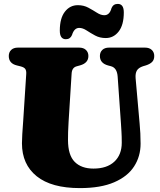

<svg xmlns="http://www.w3.org/2000/svg" viewBox="-20 -944 822 984"><path d="M600 -309.5 583 -551Q580 -596 549 -604.5L534 -608.5Q492 -620 492 -657Q492 -676 504.2 -688Q516.5 -700 539 -700H723Q745.5 -700 758 -688Q770.5 -676 770.5 -657Q770.5 -637.5 759.5 -626.5Q748.5 -615.5 728 -609L713 -604.5Q690 -597 681.5 -582.5Q673 -568 675 -543L695.5 -311.5Q700.5 -261 700.5 -207.5Q700.5 -142.5 667.2 -91Q634 -39.5 565 -9.8Q496 20 389.5 20Q243.5 20 168 -40.8Q92.5 -101.5 92.5 -209.5Q92.5 -226 94.2 -256.5Q96 -287 99 -326L114.5 -565.5Q115.5 -582.5 109.2 -591Q103 -599.5 85 -604L67 -608.5Q25 -618.5 25 -657Q25 -676 37.2 -688Q49.5 -700 72 -700H385.5Q408 -700 420.5 -688Q433 -676 433 -657Q433 -621 390.5 -609L372.5 -604Q348.5 -597.5 347 -566L331.5 -319.5Q329.5 -291 329 -267.2Q328.5 -243.5 328.5 -227Q328.5 -149 362.8 -114.5Q397 -80 459 -80Q528 -80 566 -115.5Q604 -151 604 -212.5Q604 -247 602.5 -268.5Q601 -290 600 -309.5ZM522 -749Q491.5 -749 467.5 -762Q443.5 -775 423.8 -788Q404 -801 386 -801Q360 -801 349 -764.5Q340 -743 317.5 -743Q286.5 -743 286.5 -787Q286.5 -850.5 312.5 -884Q338.5 -917.5 379 -917.5Q409 -917.5 433 -904.5Q457 -891.5 476.8 -878.8Q496.5 -866 514.5 -866Q542 -866 551.5 -902.5Q560.5 -924 583.5 -924Q614.5 -924 614.5 -880.5Q614.5 -816 588.2 -782.5Q562 -749 522 -749Z"/></svg>

Font: Fraunces 9pt S050 Black
Style: Regular
Weight: 900
Version: Version 1.000; ttfautohint (v1.8.3)